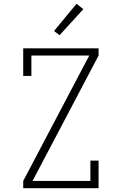

<svg xmlns="http://www.w3.org/2000/svg" viewBox="-20 -989 640 1009"><path d="M102 0V-38L449 -697H145V-590H102V-735H498V-697L151 -38H455V-145H498V0ZM293 -804 264 -826 382 -969 418 -941Z"/></svg>

Font: Iosevka Slab XLtEx
Style: Regular
Weight: 200
Width: 7
Monospace: yes
Designer: Belleve Invis
Foundry: Belleve Invis
Version: Version 11.1.0; ttfautohint (v1.8.3)